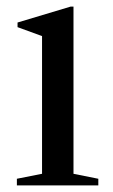

<svg xmlns="http://www.w3.org/2000/svg" viewBox="-20 -560 340 580"><path d="M277 -20 202 -35V-540H193L33 -492V-478L107 -451V-35L31 -20V0H277Z"/></svg>

Font: Libre Caslon Text
Style: Regular
Weight: 400
Designer: Pablo Impallari, Rodrigo Fuenzalida
Foundry: Pablo Impallari, Rodrigo Fuenzalida
Version: Version 1.000; ttfautohint (v0.93) -l 8 -r 50 -G 200 -x 14 -